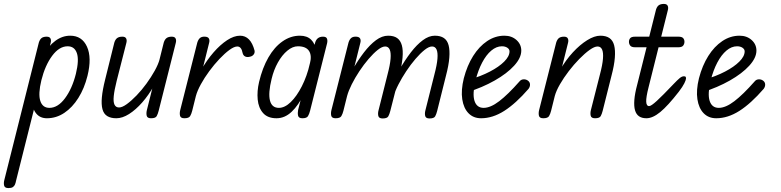

<svg xmlns="http://www.w3.org/2000/svg" viewBox="-124 -603 3981 979"><path d="M-81 356Q-100 356 -103 343Q-106 330 -102 315L74 -386Q79 -402 88 -409Q97 -416 114 -416Q129 -416 133.5 -406.5Q138 -397 134 -383L-42 318Q-44 329 -47.5 337.5Q-51 346 -58.5 351Q-66 356 -81 356ZM115 0Q80 0 60 -25Q40 -50 37.5 -95.5Q35 -141 51 -204Q68 -272 95.5 -320.5Q123 -369 158.5 -395Q194 -421 234 -421Q294 -421 319.5 -365Q345 -309 322 -216Q306 -152 275.5 -103.5Q245 -55 204 -27.5Q163 0 115 0ZM128 -53Q171 -53 207.5 -102Q244 -151 263 -227Q280 -297 268 -332Q256 -367 221 -367Q178 -367 142 -318.5Q106 -270 87 -194Q70 -124 81.5 -88.5Q93 -53 128 -53Z M469 0Q441 0 423 -11Q405 -22 398.5 -46Q392 -70 395.5 -107.5Q399 -145 412 -197L459 -386Q464 -402 473.5 -409Q483 -416 500 -416Q515 -416 519.5 -406.5Q524 -397 520 -383L471 -191Q459 -143 456 -113Q453 -83 460 -69Q467 -55 483 -55Q499 -55 522.5 -72Q546 -89 572.5 -116.5Q599 -144 623 -177Q647 -210 665 -242.5Q683 -275 690 -301L661 -166Q634 -118 601 -80.5Q568 -43 534 -21.5Q500 0 469 0ZM646 0Q627 0 624 -13Q621 -26 625 -42L711 -386Q716 -402 725.5 -409Q735 -416 752 -416Q767 -416 771.5 -406.5Q776 -397 772 -383L685 -38Q681 -22 675 -11Q669 0 646 0Z M816 0Q797 0 794 -13Q791 -26 795 -42L882 -386Q887 -402 896 -409.5Q905 -417 922 -416Q937 -415 941.5 -406Q946 -397 942 -383L856 -38Q852 -22 845.5 -11Q839 0 816 0ZM875 -114 903 -248Q931 -297 965 -336Q999 -375 1034 -398Q1069 -421 1100 -421Q1154 -421 1174 -345Q1176 -333 1169 -324.5Q1162 -316 1151 -314Q1136 -310 1126 -315Q1116 -320 1113 -333Q1107 -366 1086 -366Q1070 -366 1046 -348.5Q1022 -331 995 -302.5Q968 -274 943 -240Q918 -206 900 -173Q882 -140 875 -114Z M1286 0Q1241 0 1217.5 -26.5Q1194 -53 1190 -95.5Q1186 -138 1197 -185Q1214 -257 1244.5 -310Q1275 -363 1316.5 -392Q1358 -421 1405 -421Q1442 -421 1462.5 -400.5Q1483 -380 1488 -346Q1493 -312 1481 -271Q1457 -187 1427.5 -126.5Q1398 -66 1363 -33Q1328 0 1286 0ZM1298 -53Q1328 -53 1358.5 -82.5Q1389 -112 1415 -163Q1441 -214 1456 -278Q1467 -320 1451.5 -343.5Q1436 -367 1395 -367Q1368 -367 1341 -344.5Q1314 -322 1293 -284.5Q1272 -247 1261 -201Q1243 -128 1252.5 -90.5Q1262 -53 1298 -53ZM1418 0Q1399 0 1396 -13Q1393 -26 1396 -42L1483 -386Q1492 -416 1523 -416Q1539 -416 1543 -406.5Q1547 -397 1544 -383L1457 -38Q1453 -22 1446.5 -11Q1440 0 1418 0Z M1827 1Q1808 1 1805 -12Q1802 -25 1806 -40L1852 -223Q1865 -272 1867.5 -303.5Q1870 -335 1863 -350.5Q1856 -366 1840 -366Q1824 -366 1802 -348.5Q1780 -331 1755.5 -302.5Q1731 -274 1708.5 -240Q1686 -206 1669.5 -173Q1653 -140 1646 -114L1674 -248Q1702 -297 1732 -336Q1762 -375 1793 -398Q1824 -421 1855 -421Q1884 -421 1901 -409Q1918 -397 1925 -372Q1932 -347 1928.5 -308.5Q1925 -270 1912 -217L1866 -37Q1862 -21 1856 -10Q1850 1 1827 1ZM1587 0Q1568 0 1565 -13Q1562 -26 1566 -42L1653 -386Q1658 -402 1667 -409.5Q1676 -417 1693 -416Q1708 -415 1712.5 -406Q1717 -397 1713 -383L1627 -38Q1623 -22 1616.5 -11Q1610 0 1587 0ZM2066 1Q2047 1 2044 -12Q2041 -25 2045 -40L2091 -223Q2104 -272 2106.5 -303.5Q2109 -335 2102 -350.5Q2095 -366 2079 -366Q2063 -366 2041 -348.5Q2019 -331 1994.5 -302.5Q1970 -274 1947.5 -240Q1925 -206 1908 -173Q1891 -140 1884 -114L1913 -248Q1941 -297 1971 -336Q2001 -375 2032 -398Q2063 -421 2093 -421Q2122 -421 2139.5 -409Q2157 -397 2163.5 -372Q2170 -347 2167 -308.5Q2164 -270 2150 -217L2105 -37Q2101 -21 2095 -10Q2089 1 2066 1Z M2329 0Q2290 0 2265 -25.5Q2240 -51 2233 -97Q2226 -143 2241 -204Q2258 -269 2288.5 -317.5Q2319 -366 2360 -393.5Q2401 -421 2448 -421Q2485 -421 2509.5 -399Q2534 -377 2534 -345Q2534 -308 2497.5 -268Q2461 -228 2398.5 -192.5Q2336 -157 2257 -132L2269 -197Q2328 -214 2374 -238Q2420 -262 2447 -289Q2474 -316 2474 -341Q2474 -352 2463 -359.5Q2452 -367 2435 -367Q2407 -367 2381 -345Q2355 -323 2334.5 -284Q2314 -245 2301 -194Q2284 -124 2295.5 -88.5Q2307 -53 2342 -53Q2377 -53 2421.5 -87Q2466 -121 2525 -188Q2533 -198 2546 -198.5Q2559 -199 2569 -191Q2578 -184 2578.5 -172.5Q2579 -161 2571 -150Q2506 -75 2447 -37.5Q2388 0 2329 0Z M2910 0Q2891 0 2888 -13Q2885 -26 2889 -42L2935 -223Q2948 -272 2950.5 -303.5Q2953 -335 2946 -350.5Q2939 -366 2923 -366Q2907 -366 2882.5 -348.5Q2858 -331 2830 -302.5Q2802 -274 2776 -240Q2750 -206 2731 -173Q2712 -140 2705 -114L2733 -248Q2761 -297 2797 -336Q2833 -375 2870 -398Q2907 -421 2937 -421Q2966 -421 2983.5 -409Q3001 -397 3007.5 -372Q3014 -347 3011 -308.5Q3008 -270 2994 -217L2949 -38Q2945 -22 2939 -11Q2933 0 2910 0ZM2646 0Q2627 0 2624 -13Q2621 -26 2625 -42L2712 -386Q2717 -402 2726 -409Q2735 -416 2752 -416Q2767 -416 2771.5 -406.5Q2776 -397 2772 -383L2686 -38Q2682 -22 2675.5 -11Q2669 0 2646 0Z M3114 -362Q3096 -362 3089.5 -370.5Q3083 -379 3083 -390Q3083 -401 3089.5 -408.5Q3096 -416 3114 -416H3335Q3353 -416 3359.5 -408.5Q3366 -401 3366 -390Q3366 -379 3359.5 -370.5Q3353 -362 3335 -362ZM3172 0Q3149 0 3134.5 -10Q3120 -20 3114 -40.5Q3108 -61 3110.5 -93.5Q3113 -126 3125 -171L3221 -554Q3226 -570 3235.5 -576.5Q3245 -583 3261 -583Q3276 -583 3280.5 -573.5Q3285 -564 3281 -550L3183 -158Q3170 -107 3171 -84.5Q3172 -62 3186 -62Q3196 -62 3225 -88.5Q3254 -115 3311 -175Q3330 -195 3341.5 -204.5Q3353 -214 3363 -214Q3367 -214 3370.5 -212.5Q3374 -211 3374 -203Q3374 -196 3365.5 -178.5Q3357 -161 3337 -135Q3281 -63 3242.5 -31.5Q3204 0 3172 0Z M3528 0Q3489 0 3464 -25.5Q3439 -51 3432 -97Q3425 -143 3440 -204Q3457 -269 3487.5 -317.5Q3518 -366 3559 -393.5Q3600 -421 3647 -421Q3684 -421 3708.5 -399Q3733 -377 3733 -345Q3733 -308 3696.5 -268Q3660 -228 3597.5 -192.5Q3535 -157 3456 -132L3468 -197Q3527 -214 3573 -238Q3619 -262 3646 -289Q3673 -316 3673 -341Q3673 -352 3662 -359.5Q3651 -367 3634 -367Q3606 -367 3580 -345Q3554 -323 3533.5 -284Q3513 -245 3500 -194Q3483 -124 3494.5 -88.5Q3506 -53 3541 -53Q3576 -53 3620.5 -87Q3665 -121 3724 -188Q3732 -198 3745 -198.5Q3758 -199 3768 -191Q3777 -184 3777.5 -172.5Q3778 -161 3770 -150Q3705 -75 3646 -37.5Q3587 0 3528 0Z"/></svg>

Font: Edu TAS Beginner
Style: Regular
Weight: 400
Designer: Tina and Corey Anderson
Foundry: Google for Education
Version: Version 1.003